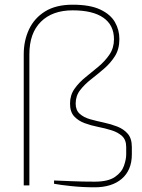

<svg xmlns="http://www.w3.org/2000/svg" viewBox="-20 -789 606 817"><path d="M383 8Q332 8 284 3Q236 -2 210 -7V-21Q239 -20 285 -18Q331 -16 383 -16Q440 -16 469 -36Q498 -56 507.5 -83.5Q517 -111 517 -132V-163Q517 -194 499.5 -210Q482 -226 455 -234.5Q428 -243 397.5 -249Q367 -255 340 -265Q313 -275 295.5 -294Q278 -313 278 -348Q278 -384 297 -411Q316 -438 344 -460.5Q372 -483 399.5 -506Q427 -529 446 -557Q465 -585 465 -622Q465 -682 420 -713.5Q375 -745 289 -745Q203 -745 154 -696.5Q105 -648 105 -558V0H81V-558Q81 -616 103.5 -664Q126 -712 172 -740.5Q218 -769 289 -769Q363 -769 406.5 -748.5Q450 -728 469 -695Q488 -662 488 -623Q488 -580 469 -550Q450 -520 422.5 -496.5Q395 -473 367.5 -451.5Q340 -430 321 -405.5Q302 -381 302 -348Q302 -320 319.5 -304.5Q337 -289 364 -281.5Q391 -274 421.5 -267.5Q452 -261 479 -250.5Q506 -240 523.5 -220Q541 -200 541 -163V-132Q541 -98 530 -72Q519 -46 498 -28Q477 -10 448 -1Q419 8 383 8Z"/></svg>

Font: Exo Thin Thin
Style: Regular
Weight: 250
Version: Version 2.000